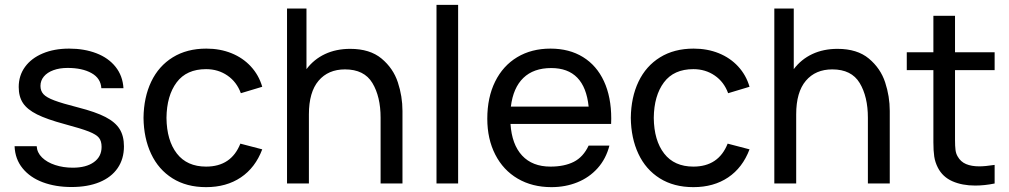

<svg xmlns="http://www.w3.org/2000/svg" viewBox="-20 -755 4152 790"><path d="M40 -153.5H131Q132.5 -127 153 -107Q173.5 -87 207 -76Q240.5 -65 279.5 -65Q334.5 -65 366.2 -87.8Q398 -110.5 398 -150.5Q398 -174.5 387.2 -188Q376.5 -201.5 345.5 -213.8Q314.5 -226 245.5 -244.5Q173 -264 132.5 -284.2Q92 -304.5 74.5 -331Q57 -357.5 57 -397Q57 -444 83 -479.8Q109 -515.5 156 -535.2Q203 -555 264.5 -555Q326.5 -555 376.2 -536Q426 -517 455.5 -480Q485 -443 488 -392H397Q394.5 -433 356.5 -454.2Q318.5 -475.5 258 -475.5Q225 -475.5 199.8 -466.2Q174.5 -457 160.5 -440.2Q146.5 -423.5 146.5 -401.5Q146.5 -381 158.8 -367.5Q171 -354 203.5 -341.8Q236 -329.5 301 -313Q373.5 -294.5 414 -273.5Q454.5 -252.5 472.2 -224Q490 -195.5 490 -153Q490 -101 464 -63.2Q438 -25.5 389.5 -5.5Q341 14.5 274 14.5Q208.5 14.5 156.2 -5Q104 -24.5 73 -62.5Q42 -100.5 40 -153.5Z M570.5 -270Q571.5 -354.5 602.2 -419Q633 -483.5 691 -519.2Q749 -555 829 -555Q885.5 -555 932.5 -536Q979.5 -517 1012.2 -481.5Q1045 -446 1059 -398L971 -371.5Q954 -418 915.8 -444.2Q877.5 -470.5 828 -470.5Q747.5 -470.5 706.8 -416Q666 -361.5 665 -270Q666 -177 707.8 -123.2Q749.5 -69.5 828 -69.5Q931.5 -69.5 969 -164L1059 -140.5Q1030.5 -65 971 -25Q911.5 15 828 15Q747.5 15 689.8 -21.2Q632 -57.5 601.8 -122Q571.5 -186.5 570.5 -270Z M1636 -298.5V0H1546V-270.5Q1546 -357.5 1512.2 -413.5Q1478.5 -469.5 1399.5 -469.5Q1330.5 -469.5 1290.8 -422.8Q1251 -376 1251 -284.5V0H1161V-720H1241V-470.5Q1271.5 -511 1317.2 -532.5Q1363 -554 1421 -554Q1502 -554 1550 -514Q1598 -474 1617 -416.2Q1636 -358.5 1636 -298.5Z M1865 0H1776V-735H1865Z M2080.5 -245Q2086 -160.5 2128.2 -115Q2170.5 -69.5 2245 -69.5Q2302 -69.5 2341 -89.2Q2380 -109 2402 -156H2487.5Q2473.5 -101.5 2439 -63Q2404.5 -24.5 2355.5 -4.8Q2306.5 15 2249 15Q2170 15 2110.2 -20Q2050.5 -55 2017.8 -119Q1985 -183 1985 -266.5Q1985 -354 2017.2 -419.2Q2049.5 -484.5 2108.2 -519.8Q2167 -555 2245 -555Q2322.5 -555 2378.8 -520.2Q2435 -485.5 2465 -420.8Q2495 -356 2495 -267Q2495 -252.5 2494.5 -245ZM2082 -316.5H2402Q2385.5 -475 2248 -475Q2175.5 -475 2133.5 -434.5Q2091.5 -394 2082 -316.5Z M2575.5 -270Q2576.5 -354.5 2607.2 -419Q2638 -483.5 2696 -519.2Q2754 -555 2834 -555Q2890.5 -555 2937.5 -536Q2984.5 -517 3017.2 -481.5Q3050 -446 3064 -398L2976 -371.5Q2959 -418 2920.8 -444.2Q2882.5 -470.5 2833 -470.5Q2752.5 -470.5 2711.8 -416Q2671 -361.5 2670 -270Q2671 -177 2712.8 -123.2Q2754.5 -69.5 2833 -69.5Q2936.5 -69.5 2974 -164L3064 -140.5Q3035.5 -65 2976 -25Q2916.5 15 2833 15Q2752.5 15 2694.8 -21.2Q2637 -57.5 2606.8 -122Q2576.5 -186.5 2575.5 -270Z M3641 -298.5V0H3551V-270.5Q3551 -357.5 3517.2 -413.5Q3483.5 -469.5 3404.5 -469.5Q3335.5 -469.5 3295.8 -422.8Q3256 -376 3256 -284.5V0H3166V-720H3246V-470.5Q3276.5 -511 3322.2 -532.5Q3368 -554 3426 -554Q3507 -554 3555 -514Q3603 -474 3622 -416.2Q3641 -358.5 3641 -298.5Z M3909.5 -466.5V-208V-179Q3909.5 -153.5 3911.5 -138Q3913.5 -122.5 3920.5 -111Q3932.5 -89.5 3954.8 -80Q3977 -70.5 4009.5 -70.5Q4033 -70.5 4072.5 -76.5V0Q4031 8.5 3992.5 8.5Q3939 8.5 3898.8 -9.2Q3858.5 -27 3839 -65Q3827.5 -87.5 3824 -111Q3820.5 -134.5 3820.5 -169.5V-204V-466.5H3711V-540H3820.5V-690H3909.5V-540H4072.5V-466.5Z"/></svg>

Font: CCSD_manrope Medium
Style: Regular
Weight: 500
Designer: Mikhail Sharanda
Foundry: Mikhail Sharanda
Version: Version 4.503